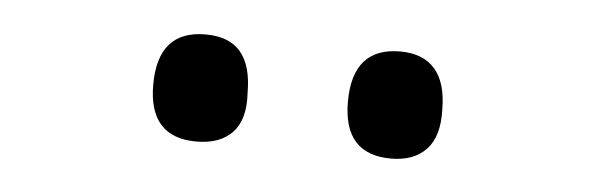

<svg xmlns="http://www.w3.org/2000/svg" viewBox="-26 -845 697 225"><g transform="rotate(5 322.5 -732.0)"><path d="M209 -669Q181 -669 167 -684.5Q153 -700 153 -731Q153 -763 167 -779Q181 -795 209 -795Q237 -795 250.5 -779Q264 -763 264 -731Q266 -700 251.5 -684.5Q237 -669 209 -669ZM438 -669Q410 -669 396 -684.5Q382 -700 382 -731Q382 -763 396 -779Q410 -795 438 -795Q465 -795 479 -779Q493 -763 493 -731Q494 -700 479.5 -684.5Q465 -669 438 -669Z"/></g></svg>

Font: Playwrite DE Grund
Style: Regular
Weight: 400
Designer: Veronika Burian, José Scaglione
Foundry: TypeTogether
Version: Version 1.002